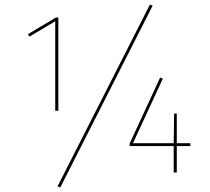

<svg xmlns="http://www.w3.org/2000/svg" viewBox="-20 -758 924 844"><path d="M639.1 -738.1 233 61 244.9 66.1 651 -733ZM236.4 -271V-680.9H225.4L102.6 -607.6L109.6 -597L222.8 -664.7V-271ZM816.8 -128.6H757.1V-259H745.3L743.6 -128.6H564.6L695.8 -412.4L684 -417.3L550.1 -127.4V-115.9H743.6V0H757.1V-115.9H816.8Z"/></svg>

Font: Fira Sans Hair
Style: Regular
Weight: 100
Designer: bBox Type GmbH & Carrois Corporate GbR & Edenspiekermann AG
Foundry: bBox Type GmbH & Carrois Corporate GbR & Edenspiekermann AG
Version: Version 4.300;PS 004.300;hotconv 1.0.88;makeotf.lib2.5.64775